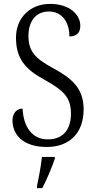

<svg xmlns="http://www.w3.org/2000/svg" viewBox="-20 -744 490 985"><path d="M220 10C337 10 409 -62 409 -183C409 -292 348 -342 253 -394C159 -445 126 -481 126 -560C126 -634 163 -685 231 -685C301 -685 336 -627 336 -557C372 -557 392 -575 392 -612C392 -668 338 -724 237 -724C134 -724 62 -652 62 -551C62 -442 111 -388 206 -336C301 -283 344 -248 344 -162C344 -78 303 -29 225 -29C145 -29 100 -93 96 -187C65 -187 44 -162 44 -126C44 -56 95 10 220 10ZM170 208V221H197C219 180 247 113 261 71V61H195C190 110 180 162 170 208Z"/></svg>

Font: Noto Serif Armenian Condensed Light
Style: Regular
Weight: 300
Width: 3
Designer: Monotype Design Team
Foundry: Monotype Imaging Inc.
Version: Version 2.008